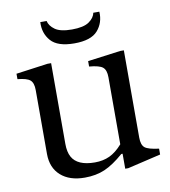

<svg xmlns="http://www.w3.org/2000/svg" viewBox="-82 -790 772 871"><g transform="rotate(-10 304.0 -355.0)"><path d="M239 10Q169 10 128.5 -26Q88 -62 88 -126V-420Q88 -453 73 -466Q58 -479 15 -483V-508L161 -528H178V-156Q178 -119 190.5 -96Q203 -73 229.5 -61.5Q256 -50 296 -50Q334 -50 364 -64Q394 -78 423 -111V-420Q423 -453 407.5 -466Q392 -479 345 -483V-508L496 -528H513V-126Q513 -92 528.5 -79.5Q544 -67 593 -61V-34L440 2H426V-67H420Q372 -25 331.5 -7.5Q291 10 239 10ZM298 -598Q221 -598 190 -633.5Q159 -669 162 -720H191Q196 -697 220.5 -679.5Q245 -662 298 -662Q352 -662 377 -679.5Q402 -697 406 -720H434Q437 -669 406 -633.5Q375 -598 298 -598Z"/></g></svg>

Font: Hedvig Letters Serif 24pt 24pt
Style: Regular
Weight: 400
Version: Version 1.000